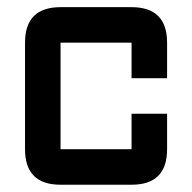

<svg xmlns="http://www.w3.org/2000/svg" viewBox="-20 -508 528 528"><path d="M341.8 0H146.5Q48.8 0 48.8 -97.7V-390.6Q48.8 -488.3 146.5 -488.3H341.8Q439.5 -488.3 439.5 -390.6V-293H341.8V-390.6H146.5V-97.7H341.8V-195.3H439.5V-97.7Q439.5 0 341.8 0Z"/></svg>

Font: BabelStone Runic Staveless Rule
Style: Regular
Weight: 400
Designer: Andrew West
Foundry: BabelStone
Version: Version 3.002 March 14, 2022